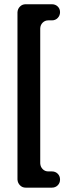

<svg xmlns="http://www.w3.org/2000/svg" viewBox="-20 -736 298 890"><path d="M61 -679.2Q62 -695.3 72.8 -705.8Q83.5 -716.3 98.6 -716.3H220.7Q236.8 -716.3 247.6 -705.8Q258.3 -695.3 258.3 -679.7Q258.3 -664.1 247.6 -652.8Q236.8 -641.6 220.7 -641.6H203.6Q188.5 -641.6 177.7 -630.9Q167 -620.1 166.5 -604V21.5Q167.5 37.6 178 48.1Q188.5 58.6 203.6 58.6H220.7Q236.8 58.6 247.6 69.3Q258.3 80.1 258.3 96.2Q258.3 112.3 247.6 123Q236.8 133.8 220.7 133.8H98.6Q83.5 133.8 72.8 123Q62 112.3 61 96.2Z"/></svg>

Font: Dyuthi
Style: Regular
Weight: 400
Designer: Hiran Venugopalan, Hussain K H and Suresh P for Sawthanthra Malayalam Computing (SMC)
Version: Version 3.0.0+20221109